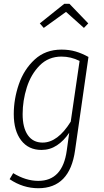

<svg xmlns="http://www.w3.org/2000/svg" viewBox="-20 -795 549 1018"><path d="M449 -493 378 2Q350 203 183 203Q102 203 31 155L50 123Q117 164 183 164Q312 164 334 3L347 -91Q319 -49 282 -24.5Q245 0 200 0Q131 0 92 -51Q53 -102 53 -190Q53 -270 80 -348.5Q107 -427 164 -479.5Q221 -532 306 -532Q347 -532 381 -522Q415 -512 449 -493ZM100 -190Q100 -118 127.5 -78.5Q155 -39 206 -39Q286 -39 355 -150L402 -472Q356 -495 306 -495Q237 -495 190.5 -448Q144 -401 122 -331Q100 -261 100 -190ZM212 -647 191 -671 321 -775H348L448 -671L425 -647L330 -732Z"/></svg>

Font: Fira Sans Condensed ExtraLight
Style: Italic
Weight: 275
Width: 3
Italic angle: -8°
Designer: Carrois Corporate & Edenspiekermann AG
Foundry: Carrois Corporate GbR & Edenspiekermann AG
Version: Version 4.203